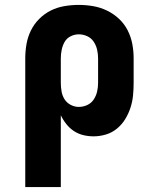

<svg xmlns="http://www.w3.org/2000/svg" viewBox="-20 -548 640 783"><path d="M83 215V-310Q83 -339 88 -368Q93 -397 106 -423.5Q119 -450 140 -471Q161 -492 187 -505Q213 -518 242.5 -523Q272 -528 301 -528Q330 -528 359.5 -523Q389 -518 416 -505Q443 -492 465 -471.5Q487 -451 500.5 -424.5Q514 -398 519.5 -369Q525 -340 525 -310V-210Q525 -184 522.5 -158.5Q520 -133 512 -108.5Q504 -84 490.5 -62Q477 -40 457 -23.5Q437 -7 412 0.5Q387 8 362 8Q340 8 319.5 3Q299 -2 281.5 -13.5Q264 -25 250.5 -42Q237 -59 228 -78V215ZM301 -112Q319 -112 335.5 -119.5Q352 -127 362 -142Q372 -157 376 -174.5Q380 -192 380 -210V-310Q380 -328 376 -345.5Q372 -363 362 -378Q352 -393 335.5 -400.5Q319 -408 301 -408Q284 -408 268 -400Q252 -392 243.5 -377Q235 -362 231.5 -344.5Q228 -327 228 -310V-210Q228 -193 231 -175.5Q234 -158 243 -143.5Q252 -129 268 -120.5Q284 -112 301 -112Z"/></svg>

Font: Iosevka Etoile Heavy
Style: Regular
Weight: 900
Designer: Belleve Invis
Foundry: Belleve Invis
Version: Version 22.1.2; ttfautohint (v1.8.4)